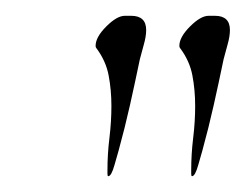

<svg xmlns="http://www.w3.org/2000/svg" viewBox="-20 -523 311 243"><path d="M223 -300Q222 -300 222 -303Q222 -306 222 -308Q222 -328 224.5 -348.5Q227 -369 227 -389Q227 -409 223.5 -427.5Q220 -446 208 -462Q207 -463 207 -465Q207 -476 220.5 -489.5Q234 -503 244 -503H252Q271 -503 271 -485Q271 -477 268 -466.5Q265 -456 263 -448Q257 -419 250.5 -390Q244 -361 236 -332Q235 -329 231 -314.5Q227 -300 223 -300ZM117 -300Q116 -300 116 -303Q116 -306 116 -308Q116 -328 118.5 -348.5Q121 -369 121 -389Q121 -409 117.5 -427.5Q114 -446 102 -462Q101 -463 101 -465Q101 -476 114.5 -489.5Q128 -503 138 -503H146Q165 -503 165 -485Q165 -477 162 -466.5Q159 -456 157 -448Q151 -419 144.5 -390Q138 -361 130 -332Q129 -329 125 -314.5Q121 -300 117 -300Z"/></svg>

Font: Moon Dance
Style: Regular
Weight: 400
Designer: Robert E. Leuschke
Foundry: Robert E. Leuschke
Version: Version 1.010; ttfautohint (v1.8.3)